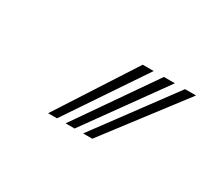

<svg xmlns="http://www.w3.org/2000/svg" viewBox="-45 -845 305 273"><g transform="rotate(30 108.0 -708.5)"><path d="M47 -645 129 -772H147L61.5 -645ZM104.5 -645 198.5 -772H216.5L119.5 -645ZM75.8 -645 163.8 -772H181.8L90.5 -645Z"/></g></svg>

Font: Big Shoulders Inline Display Thin Medium
Style: Regular
Weight: 500
Version: Version 2.002